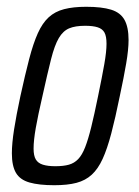

<svg xmlns="http://www.w3.org/2000/svg" viewBox="-20 -538 409 566"><path d="M140 8Q95 8 67 0Q39 -8 27 -28.5Q15 -49 15 -86Q15 -115 21.5 -156.5Q28 -198 40 -254Q54 -318 66 -364Q78 -410 91.5 -440Q105 -470 123.5 -487Q142 -504 169 -511Q196 -518 234 -518Q280 -518 307.5 -509.5Q335 -501 347 -479.5Q359 -458 359 -420Q359 -392 352 -351Q345 -310 333 -254Q320 -190 308 -144.5Q296 -99 282.5 -69.5Q269 -40 250.5 -23Q232 -6 205.5 1Q179 8 140 8ZM143 -48Q167 -48 183 -52.5Q199 -57 210.5 -69Q222 -81 231 -104Q240 -127 249 -163.5Q258 -200 269 -254Q281 -312 287.5 -349Q294 -386 294 -409Q294 -431 288 -442Q282 -453 268 -457.5Q254 -462 231 -462Q202 -462 184 -454.5Q166 -447 153.5 -426Q141 -405 130.5 -363.5Q120 -322 105 -254Q92 -198 85.5 -161Q79 -124 79 -100Q79 -79 85.5 -68Q92 -57 106.5 -52.5Q121 -48 143 -48Z"/></svg>

Font: Saira ExtraCondensed
Style: Italic
Weight: 400
Width: 2
Italic angle: -12°
Designer: Hector Gatti with collaboration of the Omnibus-Type team
Foundry: Omnibus-Type
Version: Version 1.101